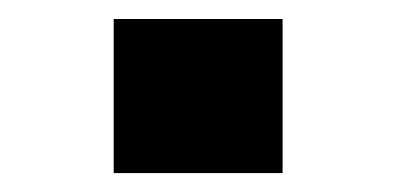

<svg xmlns="http://www.w3.org/2000/svg" viewBox="-20 -479 417 202"><path d="M99.6 -296.9V-459H277.3V-296.9Z"/></svg>

Font: Gothic A1 ExtraBold
Style: Regular
Weight: 800
Designer: HanYang I&C Co.,Ltd.
Foundry: HanYang I&C Co.,Ltd.
Version: Version 2.50